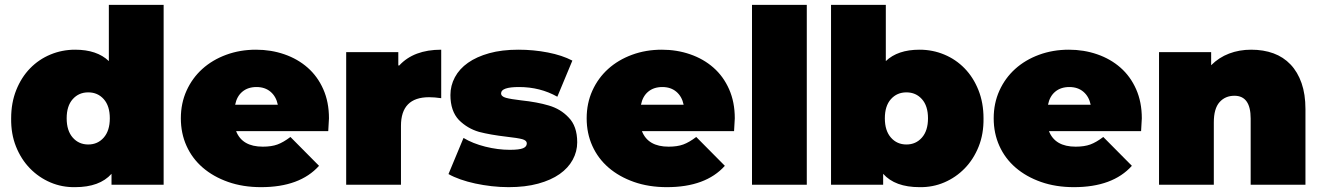

<svg xmlns="http://www.w3.org/2000/svg" viewBox="-20 -762 5453 792"><path d="M655 -742V0H440V-45Q391 10 290 10Q236 11 188 -9.5Q140 -30 103.5 -67.5Q67 -105 46 -157.5Q25 -210 26 -274Q26 -338 47 -390.5Q68 -443 104 -480Q140 -517 188 -537Q236 -557 290 -557Q380 -557 429 -510V-742ZM433 -274Q433 -325 408 -353Q383 -381 344 -381Q305 -381 280 -353Q255 -325 255 -274Q255 -223 280 -194.5Q305 -166 344 -166Q383 -166 408 -194.5Q433 -223 433 -274Z M1334 -221H954Q979 -157 1064 -157Q1100 -157 1124.5 -166Q1149 -175 1178 -197L1296 -78Q1217 10 1057 10Q982 10 921 -11.5Q860 -33 816.5 -70.5Q773 -108 749.5 -160Q726 -212 726 -274Q726 -336 749.5 -388Q773 -440 814.5 -477.5Q856 -515 913 -536Q970 -557 1036 -557Q1098 -557 1153 -538Q1208 -519 1249 -483Q1290 -447 1313.5 -394Q1337 -341 1337 -274Q1337 -269 1334 -221ZM950 -330H1126Q1119 -364 1096 -383.5Q1073 -403 1038 -403Q1003 -403 980 -384Q957 -365 950 -330Z M1627 -492Q1687 -557 1800 -557V-357Q1786 -359 1773.5 -360Q1761 -361 1750 -361Q1634 -361 1634 -243V0H1408V-547H1623V-492Z M1830 -44 1892 -193Q1930 -170 1982 -157Q2034 -144 2083 -144Q2122 -144 2137.5 -150.5Q2153 -157 2153 -170Q2153 -183 2134 -188Q2115 -193 2070 -198Q2036 -202 2007.5 -207Q1979 -212 1956 -218Q1908 -232 1873 -267Q1838 -304 1838 -370Q1838 -409 1856.5 -443.5Q1875 -478 1910.5 -503Q1946 -528 1998 -542.5Q2050 -557 2118 -557Q2181 -557 2240 -545.5Q2299 -534 2341 -512L2279 -363Q2208 -403 2121 -403Q2047 -403 2047 -377Q2047 -364 2067 -358.5Q2087 -353 2130 -348Q2196 -341 2243 -327Q2292 -313 2325 -278Q2361 -242 2361 -175Q2361 -137 2342.5 -103Q2324 -69 2288.5 -44Q2253 -19 2200 -4.5Q2147 10 2078 10Q2043 10 2008 6Q1973 2 1940.5 -5Q1908 -12 1879.5 -22Q1851 -32 1830 -44Z M3008 -221H2628Q2653 -157 2738 -157Q2774 -157 2798.5 -166Q2823 -175 2852 -197L2970 -78Q2891 10 2731 10Q2656 10 2595 -11.5Q2534 -33 2490.5 -70.5Q2447 -108 2423.5 -160Q2400 -212 2400 -274Q2400 -336 2423.5 -388Q2447 -440 2488.5 -477.5Q2530 -515 2587 -536Q2644 -557 2710 -557Q2772 -557 2827 -538Q2882 -519 2923 -483Q2964 -447 2987.5 -394Q3011 -341 3011 -274Q3011 -269 3008 -221ZM2624 -330H2800Q2793 -364 2770 -383.5Q2747 -403 2712 -403Q2677 -403 2654 -384Q2631 -365 2624 -330Z M3082 -742H3308V0H3082Z M4037 -274Q4038 -210 4017 -157.5Q3996 -105 3959.5 -67.5Q3923 -30 3875 -9.5Q3827 11 3773 10Q3672 10 3623 -45V0H3408V-742H3634V-510Q3683 -557 3773 -557Q3827 -557 3875 -537Q3923 -517 3959 -480Q3995 -443 4016 -390.5Q4037 -338 4037 -274ZM3808 -274Q3808 -325 3783 -353Q3758 -381 3719 -381Q3680 -381 3655 -353Q3630 -325 3630 -274Q3630 -223 3655 -194.5Q3680 -166 3719 -166Q3758 -166 3783 -194.5Q3808 -223 3808 -274Z M4687 -221H4307Q4332 -157 4417 -157Q4453 -157 4477.5 -166Q4502 -175 4531 -197L4649 -78Q4570 10 4410 10Q4335 10 4274 -11.5Q4213 -33 4169.5 -70.5Q4126 -108 4102.5 -160Q4079 -212 4079 -274Q4079 -336 4102.5 -388Q4126 -440 4167.5 -477.5Q4209 -515 4266 -536Q4323 -557 4389 -557Q4451 -557 4506 -538Q4561 -519 4602 -483Q4643 -447 4666.5 -394Q4690 -341 4690 -274Q4690 -269 4687 -221ZM4303 -330H4479Q4472 -364 4449 -383.5Q4426 -403 4391 -403Q4356 -403 4333 -384Q4310 -365 4303 -330Z M5365 -312V0H5139V-273Q5139 -367 5072 -367Q5034 -367 5010.5 -340.5Q4987 -314 4987 -257V0H4761V-547H4976V-493Q5008 -525 5050 -541Q5092 -557 5141 -557Q5192 -557 5233 -542Q5274 -527 5303.5 -496Q5333 -465 5349 -419Q5365 -373 5365 -312Z"/></svg>

Font: CMG Sans Black
Style: Regular
Weight: 900
Designer: Julieta Ulanovsky
Foundry: Julieta Ulanovsky
Version: Version 7.200